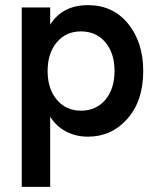

<svg xmlns="http://www.w3.org/2000/svg" viewBox="-20 -522 620 746"><path d="M322 -502Q419 -502 477.8 -429.8Q536.5 -357.5 536.5 -246Q536.5 -130 475 -60.5Q413.5 9 322 9Q275 9 236.8 -11Q198.5 -31 175 -68.5V204H64.5V-493H175V-426Q222.5 -502 322 -502ZM165 -246Q165 -177 200.8 -134.5Q236.5 -92 294.5 -92Q353.5 -92 389.2 -134.2Q425 -176.5 425 -246Q425 -315.5 389.2 -357.8Q353.5 -400 294.5 -400Q236.5 -400 200.8 -357.8Q165 -315.5 165 -246Z"/></svg>

Font: HK Grotesk SemiBold
Style: Regular
Weight: 600
Designer: Alfredo Marco Pradil
Foundry: Hanken Design Co.
Version: Version 3.001;FEAKit 1.0